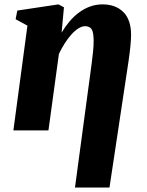

<svg xmlns="http://www.w3.org/2000/svg" viewBox="-20 -580 654 854"><path d="M313.5 254 388 -299.5Q391.5 -326 394 -351.8Q396.5 -377.5 396.5 -398Q396.5 -436.5 387.5 -450Q378.5 -463.5 358.5 -463.5Q344 -463.5 328 -453.2Q312 -443 296.8 -425.8Q281.5 -408.5 267.5 -386.5Q253.5 -364.5 242 -340L195.5 0H39.5L102 -466L49.5 -494.5L57 -533L240 -560.5L264.5 -547.5L254 -435Q269.5 -461 288.5 -483.8Q307.5 -506.5 330.5 -523.8Q353.5 -541 380 -550.8Q406.5 -560.5 436.5 -560.5Q494.5 -560.5 528.8 -526.2Q563 -492 563 -425Q563 -406 560.2 -376.8Q557.5 -347.5 551.5 -306.5L467 254Z"/></svg>

Font: Merriweather 36pt Black
Style: Italic
Weight: 900
Italic angle: -7.8°
Version: Version 2.101